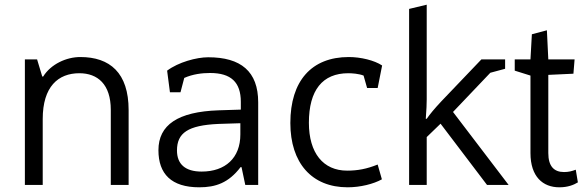

<svg xmlns="http://www.w3.org/2000/svg" viewBox="-20 -788 2501 818"><path d="M528 0V-319C528 -478 448 -545 322 -545C263 -545 197 -515 164 -462H160L138 -535H86V0H162V-281C162 -419 228 -476 318 -476C396 -476 452 -429 452 -320V0Z M1080 0V-352C1080 -484 1006 -544 867 -544C817 -544 740 -523 692 -487L704 -395H749L765 -456C801 -472 840 -477 875 -477C964 -477 1006 -438 1006 -354V-321L911 -318C738 -312 655 -256 655 -148C655 -47 710 10 829 10C899 10 954 -9 1005 -76H1009L1025 0ZM839 -57C770 -57 734 -88 734 -147C734 -222 781 -254 910 -260L1004 -263V-215C1004 -115 940 -57 839 -57Z M1461 10C1515 10 1571 -4 1607 -24L1589 -87C1542 -68 1503 -61 1459 -61C1357 -61 1296 -136 1296 -265C1296 -404 1354 -476 1464 -476C1480 -476 1509 -474 1529 -466L1544 -413H1589L1608 -509C1575 -531 1517 -545 1466 -545C1307 -545 1217 -443 1217 -264C1217 -94 1308 10 1461 10Z M1723 0H1798V-204L1857 -261L2055 0H2147L1910 -311L2069 -478L2132 -495V-535H2031L1860 -356C1830 -324 1812 -302 1798 -282H1794C1797 -320 1798 -347 1798 -365V-768L1723 -750Z M2363 10C2399 10 2424 0 2442 -11L2433 -65C2417 -59 2403 -55 2383 -55C2340 -55 2316 -80 2316 -136V-469L2423 -474L2428 -535H2316L2310 -659L2246 -642L2240 -535H2173V-487L2240 -466V-136C2240 -35 2293 10 2363 10Z"/></svg>

Font: Frost Regular
Style: Regular
Weight: 400
Designer: Lee Frost
Foundry: Lee Frost for Ice Communication Norge AS
Version: Version 2.011;hotconv 1.0.107;makeotfexe 2.5.65593